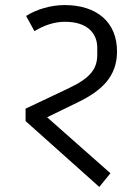

<svg xmlns="http://www.w3.org/2000/svg" viewBox="-20 -722 528 758"><path d="M372 16 416 -38 166 -259 283 -316C382 -363 442 -420 442 -519C442 -634 363 -702 235 -702C179 -702 122 -684 83 -659L116 -599C155 -623 196 -636 237 -636C321 -636 364 -594 364 -533V-507C364 -451 339 -415 250 -373L81 -293V-244Z"/></svg>

Font: IBM Plex Devanagari
Style: Regular
Weight: 400
Designer: Mike Abbink, Paul van der Laan, Pieter van Rosmalen, Erin McLaughlin
Foundry: Bold Monday
Version: Version 1.0